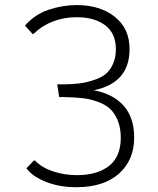

<svg xmlns="http://www.w3.org/2000/svg" viewBox="-20 -741 634 770"><path d="M285.6 9.8Q397 9.8 458 -45.4Q518.1 -100.1 518.1 -189.5Q518.1 -269.5 475.6 -317.4Q433.1 -364.7 356 -378.9Q499.5 -408.2 499.5 -543.5Q500 -626 440.9 -673.3Q381.8 -720.7 287.6 -720.7Q231 -720.7 174.3 -701.7Q118.2 -682.1 80.1 -638.2L110.4 -605H114.3Q149.4 -638.7 193.4 -655.3Q237.3 -671.9 285.2 -671.9H289.6Q358.4 -671.9 401.9 -639.6Q444.8 -606.9 444.8 -543.5Q444.8 -508.8 432.1 -482.4Q419.9 -456.1 400.9 -441.9Q382.3 -427.7 353 -418.9Q325.2 -409.7 299.3 -406.7Q272 -403.3 241.2 -402.8H209.5L217.3 -351.6H240.7Q281.2 -350.6 312.5 -347.2Q342.8 -343.8 373 -332.5Q403.3 -321.3 421.9 -304.2Q440.9 -285.6 452.6 -256.8Q464.4 -227.5 464.4 -188Q464.4 -113.3 417.5 -75.7Q370.1 -38.6 288.1 -38.6Q237.3 -38.6 191.4 -54.2Q146.5 -69.3 120.6 -97.2H115.7L85.9 -65.9Q111.3 -32.2 165.5 -11.2Q219.2 9.8 285.6 9.8Z"/></svg>

Font: My Font
Style: ExtraLight
Weight: 500
Designer: Vernon Adams
Foundry: newtypography
Version: Version 0.001